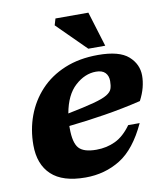

<svg xmlns="http://www.w3.org/2000/svg" viewBox="-83 -799 761 882"><g transform="rotate(-10 297.0 -358.0)"><path d="M533 -190Q480.5 -76.5 408.2 -31.8Q336 13 245.5 13Q139 13 86.8 -36Q34.5 -85 34.5 -175Q34.5 -247 58.2 -311.2Q82 -375.5 128.2 -425.2Q174.5 -475 242.5 -503.2Q310.5 -531.5 398.5 -531.5Q497.5 -531.5 539.8 -494Q582 -456.5 582 -403Q582 -377 574.8 -348.5Q567.5 -320 551.5 -289.5Q468.5 -269.5 381.2 -255.5Q294 -241.5 212.5 -233Q212.5 -227.5 212.5 -221.5Q212.5 -154.5 235 -129.2Q257.5 -104 316.5 -104Q365 -104 405.5 -123.5Q446 -143 479.5 -190ZM376 -457.5Q324 -457.5 278.5 -416.2Q233 -375 218 -290.5Q296 -306 339.8 -317.8Q383.5 -329.5 403.2 -341.5Q423 -353.5 428 -368.2Q433 -383 433 -404Q433 -428.5 419 -443Q405 -457.5 376 -457.5ZM439 -567.5H360L226.5 -700L235.5 -730.5H389Z"/></g></svg>

Font: Newsreader 6pt
Style: Bold Italic
Weight: 700
Italic angle: -17°
Designer: Hugues Gentile
Foundry: Production Type
Version: Version 1.003; ttfautohint (v1.8.3)